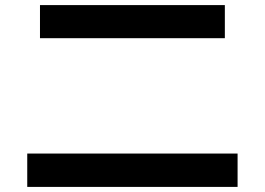

<svg xmlns="http://www.w3.org/2000/svg" viewBox="-20 -737 1040 754"><path d="M87 -3V-134H913V-3ZM137 -587V-717H863V-587Z"/></svg>

Font: M PLUS 1 Code
Style: Bold
Weight: 700
Designer: Coji Morishita
Foundry: UNDERFOREST DESIGN
Version: Version 1.002